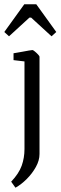

<svg xmlns="http://www.w3.org/2000/svg" viewBox="-42 -688 282 894"><path d="M30 186 10 158Q46 120 59 83.5Q72 47 72 6V-402L21 -408V-440Q21 -440 33 -442Q45 -444 61.5 -447Q78 -450 91.5 -452.5Q105 -455 109 -455Q112 -455 120 -448.5Q128 -442 135 -434.5Q142 -427 142 -424V29Q142 59 125 89.5Q108 120 82.5 145.5Q57 171 30 186ZM0 -519 -22 -539 71 -668H127L220 -539L198 -519L103 -606H95Z"/></svg>

Font: Grenze Gotisch Light
Style: Regular
Weight: 300
Designer: Renata Polastri
Foundry: Omnibus-Type
Version: Version 1.001